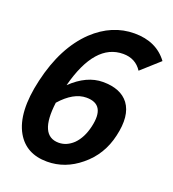

<svg xmlns="http://www.w3.org/2000/svg" viewBox="-139 -860 883 980"><g transform="rotate(20 303.0 -370.0)"><path d="M329 -131Q366 -168 381 -233Q411 -362 306 -362Q236 -362 167 -284Q143 -97 250 -97Q293 -97 329 -131ZM508 -582Q473 -636 406 -636Q253 -636 188 -387Q270 -466 358 -466Q455 -466 498 -409Q543 -348 516 -233Q491 -122 406 -53Q325 14 227 14Q113 14 62 -75Q5 -175 48 -360Q93 -555 204 -661Q303 -754 425 -754Q544 -754 606 -670Z"/></g></svg>

Font: KaiGen Gothic CN Bold
Style: Bold
Weight: 700
Designer: Ryoko NISHIZUKA  (kana & ideographs); Paul D. Hunt (Latin, Greek & Cyrillic); Wenlong ZHANG  (bopomofo); Sandoll Communi
Foundry: Adobe Systems Incorporated
Version: Version 1.002.20150501